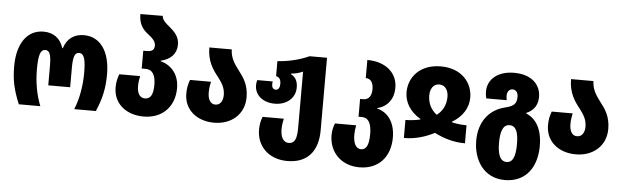

<svg xmlns="http://www.w3.org/2000/svg" viewBox="-57 -980 4704 1450"><g transform="rotate(5 2295.0 -255.0)"><path d="M99 0H262C229 -82 212 -176 212 -276C212 -384 226 -426 263 -426C297 -426 308 -392 308 -306V-162H474V-306C474 -391 485 -426 519 -426C560 -426 570 -372 570 -279C570 -185 554 -84 519 0H683C727 -102 743 -181 743 -284C743 -454 670 -563 544 -563C468 -563 416 -524 393 -451H389C367 -523 314 -563 238 -563C111 -563 39 -452 39 -284C39 -178 55 -106 99 0Z M1045 10C1194 10 1279 -92 1279 -225C1279 -337 1211 -399 1137 -418V-421C1211 -438 1257 -483 1257 -553C1257 -616 1218 -651 1183 -681C1150 -708 1125 -729 1124 -760L954 -759C954 -679 989 -641 1024 -614C1057 -588 1084 -565 1084 -532C1084 -503 1070 -485 1028 -485H1000V-350H1032C1079 -350 1106 -312 1106 -237C1106 -167 1089 -127 1044 -127C1003 -127 984 -163 984 -215C984 -244 988 -268 993 -292H835C823 -258 816 -232 816 -191C816 -68 913 10 1045 10Z M1580 10C1710 10 1808 -73 1808 -202C1808 -296 1770 -350 1731 -400C1697 -445 1666 -489 1665 -553H1495C1495 -448 1539 -387 1579 -337C1609 -297 1635 -260 1635 -205C1635 -157 1613 -127 1577 -127C1539 -127 1520 -163 1520 -215C1520 -245 1524 -270 1530 -296H1371C1358 -260 1352 -234 1352 -191C1352 -68 1449 10 1580 10Z M2156 250C2306 250 2387 158 2387 -3V-553H2255C2184 -521 2102 -500 2016 -495V-381C2047 -376 2053 -348 2053 -326C2053 -298 2042 -279 2022 -279C2002 -279 1992 -294 1992 -319C1992 -325 1993 -331 1994 -339H1877C1873 -326 1871 -313 1871 -300C1871 -227 1931 -173 2024 -173C2111 -173 2179 -226 2179 -309C2179 -350 2166 -386 2126 -406V-410C2158 -413 2188 -420 2216 -433V-9C2216 75 2201 113 2155 113C2109 113 2092 66 2092 16C2092 -17 2096 -37 2102 -66H1941C1928 -31 1923 -5 1923 34C1923 151 2008 250 2156 250Z M2702 250C2850 250 2935 148 2935 5C2935 -117 2875 -185 2798 -204V-207C2875 -227 2921 -286 2921 -372C2921 -485 2831 -563 2692 -563V-426C2733 -426 2750 -390 2750 -346C2750 -301 2732 -265 2687 -265H2663V-130H2689C2737 -130 2762 -90 2762 -7C2762 73 2744 113 2703 113C2662 113 2643 69 2643 8C2643 -16 2646 -41 2651 -64H2490C2478 -35 2472 -5 2472 26C2472 155 2564 250 2702 250Z M3018 0C3106 0 3183 -25 3249 -59C3315 -25 3392 0 3481 0V-137C3453 -137 3411 -139 3369 -150V-154C3451 -202 3491 -273 3491 -347C3491 -460 3408 -563 3250 -563C3091 -563 3008 -460 3008 -347C3008 -272 3048 -202 3130 -154V-150C3084 -139 3046 -137 3018 -137ZM3250 -196C3207 -228 3181 -276 3181 -338C3181 -383 3202 -426 3250 -426C3298 -426 3319 -383 3319 -338C3319 -276 3293 -228 3250 -196Z M3804 250C3975 250 4046 117 4046 -28C4046 -160 3996 -235 3922 -265V-269C3990 -297 4008 -350 4008 -398C4008 -487 3942 -563 3805 -563C3681 -563 3605 -496 3605 -404C3605 -387 3607 -370 3612 -352H3767C3764 -363 3763 -375 3763 -385C3763 -416 3778 -437 3805 -437C3831 -437 3846 -415 3846 -385C3846 -331 3825 -312 3759 -296C3640 -267 3564 -172 3564 -28C3564 120 3646 250 3804 250ZM3806 113C3757 113 3737 61 3737 -27C3737 -118 3758 -166 3805 -166C3855 -166 3873 -117 3873 -28C3873 62 3855 113 3806 113Z M4322 10C4452 10 4550 -73 4550 -202C4550 -296 4512 -350 4473 -400C4439 -445 4408 -489 4407 -553H4237C4237 -448 4281 -387 4321 -337C4351 -297 4377 -260 4377 -205C4377 -157 4355 -127 4319 -127C4281 -127 4262 -163 4262 -215C4262 -245 4266 -270 4272 -296H4113C4100 -260 4094 -234 4094 -191C4094 -68 4191 10 4322 10Z"/></g></svg>

Font: Noto Sans Georgian Condensed Black
Style: Regular
Weight: 900
Width: 3
Designer: Monotype Design Team, Akaki Razmadze
Foundry: Google LLC
Version: Version 2.005